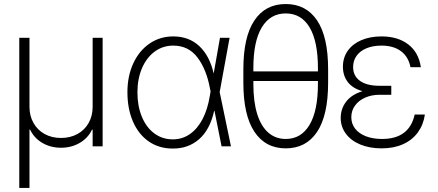

<svg xmlns="http://www.w3.org/2000/svg" viewBox="-20 -715 2141 938"><path d="M74.2 -530.3H124V-193.4Q124 -148.9 143.6 -114.3Q163.1 -79.6 198 -60.3Q232.9 -41 278.3 -41Q323.2 -41 358.4 -60.3Q393.6 -79.6 413.1 -114.3Q432.6 -148.9 432.6 -193.4V-530.3H481.4V0H432.6V-82H429.7Q410.2 -40.5 369.4 -16.8Q328.6 6.8 278.3 6.8Q227.5 6.8 187 -16.8Q146.5 -40.5 127 -82H124V203.1H74.2Z M602.5 -264.6Q602.5 -343.3 631.1 -405.3Q659.7 -467.3 710.7 -502.2Q761.7 -537.1 826.2 -537.1Q903.3 -537.1 953.9 -489.5Q1004.4 -441.9 1023.9 -356L1054.7 -530.3H1101.6L1053.2 -265.1L1108.4 0H1062.5L1027.8 -173.8H1026.4Q1005.4 -80.1 951.9 -34.2Q898.4 11.7 823.2 10.7Q756.8 10.7 706.8 -23.9Q656.7 -58.6 629.6 -121.1Q602.5 -183.6 602.5 -264.6ZM824.2 -34.2Q871.1 -34.2 908.2 -60.3Q945.3 -86.4 970 -134Q994.6 -181.6 1004.9 -246.1L1008.8 -268.1L1005.9 -282.2Q988.8 -376 944.8 -434.1Q900.9 -492.2 826.2 -492.2Q775.4 -492.2 735.6 -462.9Q695.8 -433.6 673.6 -381.6Q651.4 -329.6 651.4 -263.7Q651.4 -197.3 672.9 -145Q694.3 -92.8 733.6 -63.5Q772.9 -34.2 824.2 -34.2Z M1376 9.8Q1276.9 9.8 1222.9 -71.3Q1168.9 -152.3 1168.9 -311.5V-376Q1168.9 -534.7 1222.7 -615Q1276.4 -695.3 1376 -695.3Q1475.6 -695.3 1529.3 -615Q1583 -534.7 1583 -376V-311.5Q1583 -151.9 1529.3 -71Q1475.6 9.8 1376 9.8ZM1376 -649.4Q1300.3 -649.4 1259 -581.3Q1217.8 -513.2 1217.8 -382.8V-366.2H1533.2V-382.8Q1533.2 -513.2 1492.4 -581.3Q1451.7 -649.4 1376 -649.4ZM1376 -36.1Q1451.2 -36.1 1492.2 -105Q1533.2 -173.8 1533.2 -304.7V-319.3H1217.8V-304.7Q1217.8 -217.8 1236.6 -157.7Q1255.4 -97.7 1291 -66.9Q1326.7 -36.1 1376 -36.1Z M1751 -269.5Q1701.7 -283.7 1678.5 -314.9Q1655.3 -346.2 1655.3 -388.7Q1655.3 -433.6 1679 -467Q1702.6 -500.5 1745.4 -518.8Q1788.1 -537.1 1843.8 -537.1Q1923.8 -537.1 1974.6 -498Q2025.4 -459 2036.1 -386.7H1985.4Q1975.1 -438.5 1938.5 -465.3Q1901.9 -492.2 1843.8 -492.2Q1801.8 -492.2 1770.5 -479.2Q1739.3 -466.3 1722.2 -442.6Q1705.1 -418.9 1705.1 -387.7Q1705.1 -344.2 1738.5 -320.1Q1772 -295.9 1834 -295.9H1891.6V-252H1834Q1795.4 -252 1763.9 -238Q1732.4 -224.1 1714.4 -199.2Q1696.3 -174.3 1696.3 -142.6Q1696.3 -110.8 1714.6 -86.9Q1732.9 -63 1766.8 -49.6Q1800.8 -36.1 1846.7 -36.1Q1979.5 -36.1 2005.9 -155.3H2055.7Q2048.8 -106 2021.7 -68.6Q1994.6 -31.2 1949.5 -10.7Q1904.3 9.8 1844.7 9.8Q1785.6 9.8 1740.2 -9Q1694.8 -27.8 1669.7 -61.8Q1644.5 -95.7 1644.5 -138.7Q1644.5 -184.1 1671.4 -218.8Q1698.2 -253.4 1751 -269.5Z"/></svg>

Font: Pretendard Std ExtraLight
Style: Regular
Weight: 200
Designer: Base glyphs from Inter by Rasmus Andersson; Hangeul glyphs from Noto Sans CJK(Source Han Sans) by Jang Soo-young and Kan
Foundry: Kil Hyung-jin
Version: Version 1.309